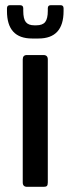

<svg xmlns="http://www.w3.org/2000/svg" viewBox="-20 -723 273 743"><path d="M68 -17V-493Q68 -510 84 -510H148Q165 -510 165 -493V-17Q165 -7 161.5 -3.5Q158 0 149 0H85Q68 0 68 -17ZM7 -680V-691Q7 -703 19 -703H57Q70 -703 70 -691V-681Q70 -650 80 -637.5Q90 -625 113 -625H120Q145 -625 155 -638Q165 -651 165 -681V-691Q165 -703 177 -703H214Q226 -703 226 -691V-680Q226 -574 129 -574H104Q7 -574 7 -680Z"/></svg>

Font: Rajdhani SemiBold
Style: Regular
Weight: 600
Designer: Satya Rajpurohit, Jyotish Sonowal
Foundry: Indian Type Foundry
Version: Version 1.201 February 1, 2022